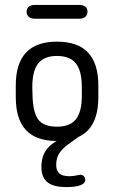

<svg xmlns="http://www.w3.org/2000/svg" viewBox="-20 -562 463 779"><path d="M44 -215V-168Q44 -78 85.5 -34Q127 10 211 10Q296 10 337.5 -34Q379 -78 379 -168V-215Q379 -304 337.5 -348.5Q296 -393 211 -393Q127 -393 85.5 -348.5Q44 -304 44 -215ZM312 -209V-173Q312 -108 288 -78Q264 -48 211 -48Q158 -48 136 -76Q114 -104 112 -174L111 -209Q111 -274 135 -304.5Q159 -335 211 -335Q264 -335 288 -304.5Q312 -274 312 -209ZM305 -11H246Q191 16 169.5 44Q148 72 148 116Q148 157 172 177Q196 197 248 197Q287 197 306.5 189.5Q326 182 326 168Q326 159 320 153Q314 147 306 147Q304 147 302.5 147.5Q301 148 299 148Q286 151 278 152Q270 153 262 153Q234 153 221 142Q208 131 208 107Q208 78 221.5 58.5Q235 39 257.5 23Q280 7 305 -11ZM122 -542Q106 -542 97 -535Q88 -528 88 -514Q88 -501 97 -493.5Q106 -486 122 -486H301Q317 -486 326 -493.5Q335 -501 335 -514Q335 -528 326 -535Q317 -542 301 -542Z"/></svg>

Font: Beiruti
Style: Regular
Weight: 400
Version: Version 1.00